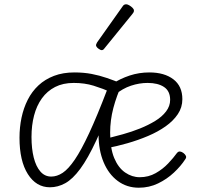

<svg xmlns="http://www.w3.org/2000/svg" viewBox="-20 -857 934 896"><path d="M71 -214Q71 -263 80.5 -308Q90 -353 109.5 -391.5Q129 -430 159.5 -458.5Q190 -487 232 -503Q274 -519 327 -519Q371 -519 407.5 -512Q444 -505 479 -493Q514 -481 550 -466Q524 -410 509 -353Q494 -296 494 -238Q494 -165 513 -119.5Q532 -74 564 -52Q596 -30 632 -30Q673 -30 706.5 -49Q740 -68 765 -94.5Q790 -121 805 -142Q812 -151 820 -150Q828 -149 836 -143Q844 -137 847.5 -129.5Q851 -122 844 -113Q824 -82 791.5 -51.5Q759 -21 717.5 -1Q676 19 628 19Q572 19 529.5 -12.5Q487 -44 463.5 -100Q440 -156 440 -229Q440 -280 447.5 -322Q455 -364 467 -399Q479 -434 490 -461L505 -424Q459 -444 417 -457Q375 -470 324 -470Q274 -470 237 -451Q200 -432 175.5 -398Q151 -364 139 -318Q127 -272 127 -218Q127 -163 137.5 -121.5Q148 -80 168.5 -56.5Q189 -33 219 -33Q246 -33 272.5 -50.5Q299 -68 329 -112Q359 -156 396 -235.5Q433 -315 480 -438L518 -423Q470 -289 430 -203Q390 -117 354.5 -69Q319 -21 284.5 -2Q250 17 213 17Q149 17 110 -44.5Q71 -106 71 -214ZM831 -394Q831 -356 810 -324.5Q789 -293 753 -267.5Q717 -242 671 -222.5Q625 -203 574.5 -188.5Q524 -174 476 -165V-210Q512 -219 553.5 -230.5Q595 -242 633.5 -257.5Q672 -273 704 -292.5Q736 -312 755 -337Q774 -362 774 -391Q774 -432 745.5 -451Q717 -470 669 -470Q630 -470 591 -457Q552 -444 517 -415L499 -463Q541 -490 585 -504.5Q629 -519 677 -519Q747 -519 789 -487Q831 -455 831 -394ZM455 -623Q448 -623 438 -631Q428 -639 428 -647Q428 -649 429.5 -651.5Q431 -654 433 -659L552 -827Q555 -832 559 -834.5Q563 -837 569 -837Q575 -837 583.5 -832Q592 -827 598.5 -820.5Q605 -814 605 -808Q605 -803 603.5 -800Q602 -797 598 -792L468 -632Q462 -623 455 -623Z"/></svg>

Font: Playwrite FR Moderne ExtraLight
Style: Regular
Weight: 250
Version: Version 1.002